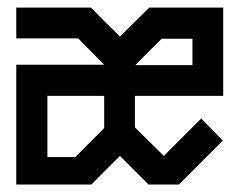

<svg xmlns="http://www.w3.org/2000/svg" viewBox="-20 -492 641 512"><path d="M575.2 -236.3H339.8V-152.3Q365.2 -127 417 -76.2L516.6 -175.8Q536.1 -156.2 574.2 -117.2L515.6 -58.6L457 0H376L299.8 -76.2L261.7 -38.1L223.6 0H23.4V-319.3H256.8V-320.3Q234.4 -342.8 188.5 -389.6H23.4V-471.7H222.7Q247.1 -446.3 297.9 -396.5Q297.9 -395.5 299.8 -394.5Q325.2 -419.9 377 -470.7V-471.7H575.2ZM257.8 -150.4V-235.4L255.9 -236.3H106.4V-73.2H180.7ZM493.2 -388.7H411.1Q387.7 -366.2 341.8 -319.3V-318.4H493.2Z"/></svg>

Font: mr_KirucoupageG
Style: Regular
Weight: 400
Designer: Jan Henkel
Version: Version 1.00 May 25, 2020, initial release